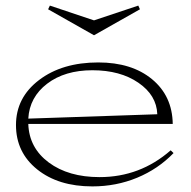

<svg xmlns="http://www.w3.org/2000/svg" viewBox="-20 -646 683 686"><path d="M542 -237.8Q539.6 -305.7 474.6 -350.3Q409.7 -395 310.1 -395Q211.4 -395 148.4 -346.9Q85.4 -298.8 81.1 -222.2ZM37.1 -199.2Q37.1 -297.4 119.6 -360.1Q202.1 -422.9 331.1 -422.9Q450.7 -422.9 523.2 -363Q595.7 -303.2 597.2 -203.1H81.1Q84 -117.7 154.3 -65.4Q224.6 -13.2 335.9 -13.2Q480.5 -13.2 589.8 -108.9L600.1 -99.1Q544.9 -42 470 -11Q395 20 310.1 20Q188.5 20 112.8 -40.8Q37.1 -101.6 37.1 -199.2ZM151.9 -612.8 158.2 -626 315.9 -573.2 474.1 -626 480 -612.8 315.9 -520Z"/></svg>

Font: Halibut Exp Thin
Style: Regular
Weight: 250
Width: 7
Designer: Matteo Maggi
Foundry: Collletttivo
Version: Version 3.080 | FøM Fix